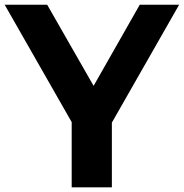

<svg xmlns="http://www.w3.org/2000/svg" viewBox="-51 -798 783 818"><path d="M425.6 0H254.4V-277.8L-31.1 -777.8H150L347.8 -432.2L544.4 -777.8H712.2L425.6 -275.6Z"/></svg>

Font: Paperlogy 8 ExtraBold
Style: Regular
Weight: 800
Designer: redesigned by Lee Juim, glyphs from Gmarket Sans & Montserrat
Foundry: PT&
Version: Version 1.001